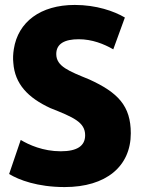

<svg xmlns="http://www.w3.org/2000/svg" viewBox="-20 -735 602 778"><path d="M226 -122C293 -122 325 -144 325 -187C325 -240 277 -260 184 -297C93 -339 40 -395 34 -480C32 -498 33 -517 36 -536C53 -646 144 -715 283 -715C370 -715 442 -690 486 -664L439 -535C401 -557 353 -576 299 -576C242 -576 208 -558 208 -516C208 -466 259 -447 342 -413C458 -360 510 -306 510 -195C510 -61 410 23 242 23C132 23 56 -6 17 -30L64 -168C97 -148 155 -122 226 -122Z"/></svg>

Font: Repo ExtraBold
Style: Bold
Weight: 700
Designer: Stefan Peev
Foundry: Context Ltd
Version: Version 1.502